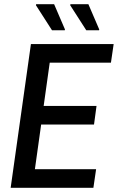

<svg xmlns="http://www.w3.org/2000/svg" viewBox="-20 -899 564 919"><path d="M31 0ZM31 0 128 -688H524L511 -599H218L189 -392H442L430 -303H177L147 -89H440L427 0ZM290 -754H229L152 -874L153 -879H239L291 -758ZM454 -754H393L316 -874L317 -879H403L455 -758Z"/></svg>

Font: Assailand Medium
Style: Italic
Weight: 500
Italic angle: -8°
Designer: Hector Gatti with collaboration of the Omnibus-Type team
Foundry: Omnibus-Type
Version: Version 0.072;October 19, 2019;FontCreator 12.0.0.2547 64-bi